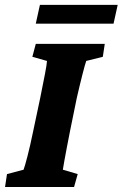

<svg xmlns="http://www.w3.org/2000/svg" viewBox="-29 -749 491 769"><path d="M-8.8 0 -1 -51.8 65.4 -69.3Q70.3 -82 81.1 -123.5Q91.8 -165 103.5 -221.7L131.8 -355.5Q143.6 -414.1 150.9 -451.7Q158.2 -489.3 159.2 -504.9L100.6 -521.5L114.3 -573.2H390.6L382.8 -521.5L316.4 -504.9Q311.5 -491.2 301.3 -451.2Q291 -411.1 278.3 -355.5L251 -221.7Q244.1 -186.5 238.3 -156.2Q232.4 -126 228.5 -103.5Q224.6 -81.1 222.7 -69.3L282.2 -51.8L267.6 0ZM130.9 -729.5H442.4L425.8 -654.3H114.3Z"/></svg>

Font: Crimson Pro ExtraBold
Style: Italic
Weight: 800
Italic angle: -12°
Designer: Jacques Le Bailly
Foundry: Baron von Fonthausen
Version: Version 1.003